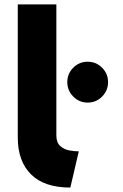

<svg xmlns="http://www.w3.org/2000/svg" viewBox="-20 -845 554 865"><path d="M310.1 -409.9Q283.2 -437 283.2 -475.1Q283.2 -513.2 310.1 -540Q336.9 -566.9 375 -566.9Q413.1 -566.9 439.9 -540Q466.8 -513.2 466.8 -475.1Q466.8 -437 439.9 -409.9Q413.1 -382.8 375 -382.8Q336.9 -382.8 310.1 -409.9ZM60.1 -225.1V-825.2H233.9V-233.9Q233.9 -218.3 238.5 -206.3Q243.2 -194.3 251.7 -187Q260.3 -179.7 269.5 -174.8Q278.8 -169.9 291.7 -167.5Q304.7 -165 313.7 -164.3Q322.8 -163.6 335 -163.1L296.9 0Q179.7 0 119.9 -59.3Q60.1 -118.7 60.1 -225.1Z"/></svg>

Font: Hussar Preview
Style: Bold
Weight: 700
Foundry: Cannot Into Space Fonts, PlusOne Fonts
Version: Version 2.29RC2 "Millennial"